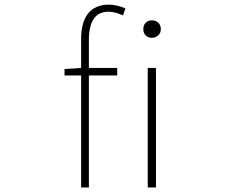

<svg xmlns="http://www.w3.org/2000/svg" viewBox="-20 -827 1040 847"><path d="M337.9 -527.3V-655.3Q337.9 -730.5 369.6 -768.6Q401.4 -806.6 460 -806.6Q494.1 -806.6 533.2 -790L522.5 -758.8Q487.3 -775.4 459 -775.4Q372.1 -775.4 372.1 -650.4V-527.3H497.1V-494.1H372.1V0H337.9V-494.1H264.6V-522.5ZM631.8 0V-527.3H668V0ZM650.4 -737.3Q666 -737.3 677.7 -727.1Q689.5 -716.8 689.5 -698.2Q689.5 -681.6 677.7 -670.9Q666 -660.2 650.4 -660.2Q633.8 -660.2 623 -670.4Q612.3 -680.7 612.3 -698.2Q612.3 -716.8 623 -727.1Q633.8 -737.3 650.4 -737.3Z"/></svg>

Font: GenEi Gothic M ExtraLight
Style: Regular
Weight: 200
Designer: o_tamon (Modified); [Source Han Sans]
Ryoko NISHIZUKA  (kana & ideographs); Paul D. Hunt (Latin, Greek & Cyrillic); Wenl
Version: Version 1.1a;Original Version 1.004